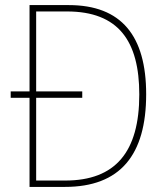

<svg xmlns="http://www.w3.org/2000/svg" viewBox="-20 -734 654 754"><path d="M250 -714H96V-375H22V-350H96V0H235C452 0 554 -125 554 -364C554 -593 457 -714 250 -714ZM243 -689C445 -689 527 -573 527 -363C527 -138 434 -25 236 -25H122V-350H303V-375H122V-689Z"/></svg>

Font: Noto Sans Hebrew SemiCondensed Thin
Style: Regular
Weight: 100
Width: 4
Designer: Monotype Design Team
Foundry: Monotype Imaging Inc.
Version: Version 2.004